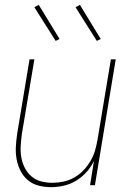

<svg xmlns="http://www.w3.org/2000/svg" viewBox="-20 -765 540 793"><path d="M191 8Q164 8 139 1.5Q114 -5 95 -21Q76 -37 64.5 -60Q53 -83 48.5 -108Q44 -133 45.5 -159.5Q47 -186 51 -213L102 -520H122L70 -210Q67 -186 65.5 -162Q64 -138 68 -115Q72 -92 82.5 -71.5Q93 -51 110 -36.5Q127 -22 149.5 -16Q172 -10 197 -10Q219 -10 242.5 -15Q266 -20 287 -32Q308 -44 325 -62Q342 -80 354 -100.5Q366 -121 372.5 -143.5Q379 -166 383 -189L438 -520H458L372 0H352L368 -100Q356 -75 337 -54Q318 -33 294 -18.5Q270 -4 243 2Q216 8 191 8ZM380 -596 292 -735 310 -745 396 -604ZM210 -596 122 -735 140 -745 226 -604Z"/></svg>

Font: Iosevka SS18 Thin
Style: Italic
Weight: 100
Italic angle: -9°
Monospace: yes
Designer: Belleve Invis
Foundry: Belleve Invis
Version: Version 25.1.1; ttfautohint (v1.8.4)